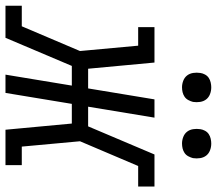

<svg xmlns="http://www.w3.org/2000/svg" viewBox="-98 -708 772 683"><g transform="rotate(90 287.5 -366.0)"><path d="M-34 0V-58H39L127 -265L108 -472H42V-530H168L190 -294H260L299 -530H364L325 -294H395L495 -530H609V-472H536L448 -265L467 -58H533V0H407L385 -236H315L276 0H211L250 -236H180L80 0ZM456 -628Q444 -628 432.5 -632.5Q421 -637 414 -646Q407 -655 405 -667.5Q403 -680 405 -693Q406 -701 410.5 -709.5Q415 -718 422.5 -723Q430 -728 439 -730Q448 -732 456 -732Q469 -732 480.5 -727.5Q492 -723 499 -714Q506 -705 508 -692.5Q510 -680 508 -667Q506 -659 501.5 -650.5Q497 -642 489.5 -637Q482 -632 473.5 -630Q465 -628 456 -628ZM256 -628Q244 -628 232.5 -632.5Q221 -637 214 -646Q207 -655 205 -667.5Q203 -680 205 -693Q206 -701 210.5 -709.5Q215 -718 222.5 -723Q230 -728 239 -730Q248 -732 256 -732Q269 -732 280.5 -727.5Q292 -723 299 -714Q306 -705 308 -692.5Q310 -680 308 -667Q306 -659 301.5 -650.5Q297 -642 289.5 -637Q282 -632 273.5 -630Q265 -628 256 -628Z"/></g></svg>

Font: Iosevka Curly Slab LtEx
Style: Italic
Weight: 300
Width: 7
Italic angle: -9°
Monospace: yes
Designer: Belleve Invis
Foundry: Belleve Invis
Version: Version 11.1.0; ttfautohint (v1.8.3)